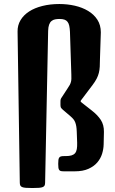

<svg xmlns="http://www.w3.org/2000/svg" viewBox="-20 -862 580 966"><path d="M68.4 -703.1Q67.9 -734.9 83.3 -760.5Q98.6 -786.1 126.5 -804.2Q154.3 -822.3 193.4 -832Q232.4 -841.8 278.8 -841.8Q318.8 -841.8 356.4 -833.3Q394 -824.7 423.3 -807.1Q452.6 -789.6 470 -762.7Q487.3 -735.8 487.3 -699.2L482.9 -564.5Q482.9 -543 481.9 -526.4Q481 -509.8 477.3 -495.1Q473.6 -480.5 466.3 -466.3Q459 -452.1 446.3 -435.1L386.2 -355.5V-349.6L440.4 -307.1Q470.7 -283.7 487.1 -258.8Q503.4 -233.9 502.9 -198.2L501.5 -135.3Q501 -112.3 493.7 -88.4Q486.3 -64.5 469.5 -44.7Q452.6 -24.9 424.8 -12.5Q397 0 355.5 0H303.2Q293 0 287.1 -1.2Q281.2 -2.4 278.1 -6.6Q274.9 -10.7 273.9 -18.1Q272.9 -25.4 272.9 -37.6Q272.9 -49.8 273.9 -57.4Q274.9 -64.9 278.1 -69.3Q281.2 -73.7 287.1 -75.2Q293 -76.7 303.2 -76.7H310.5Q328.1 -76.7 339.6 -80.1Q351.1 -83.5 357.7 -91.3Q364.3 -99.1 366.5 -112.1Q368.7 -125 368.2 -143.6L366.2 -198.7Q365.7 -214.8 363.8 -226.3Q361.8 -237.8 358.4 -246.6Q355 -255.4 349.4 -262.2Q343.8 -269 335.9 -275.9L305.7 -301.8Q299.3 -307.1 295.2 -310.8Q291 -314.5 288.6 -317.6Q286.1 -320.8 285.2 -324.2Q284.2 -327.6 284.2 -333V-350.6Q284.2 -358.4 285.4 -362.5Q286.6 -366.7 292.5 -375L320.8 -418.5Q327.6 -428.2 331.3 -435.3Q335 -442.4 336.9 -449.7Q338.9 -457 339.1 -465.6Q339.4 -474.1 338.9 -487.3L332 -702.1Q331.1 -720.2 328.4 -732.4Q325.7 -744.6 319.8 -752.2Q314 -759.8 304.2 -763.2Q294.4 -766.6 279.8 -766.6Q267.6 -766.6 257.3 -764.6Q247.1 -762.7 239.3 -756.3Q231.4 -750 227.1 -738Q222.7 -726.1 222.2 -706.5L207 56.2Q207 65.4 204.6 70.8Q202.1 76.2 195.3 79.1Q188.5 82 176 83Q163.6 84 143.1 84Q122.6 84 110.1 83Q97.7 82 91.1 79.1Q84.5 76.2 82 70.8Q79.6 65.4 79.6 56.2Z"/></svg>

Font: Denk One
Style: Regular
Weight: 400
Designer: Irina Smirnova
Foundry: Irina Smirnova
Version: Version 1.002